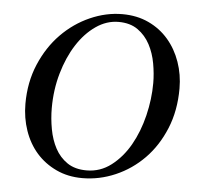

<svg xmlns="http://www.w3.org/2000/svg" viewBox="-50 -723 814 786"><g transform="rotate(5 357.0 -330.5)"><path d="M409 -639Q360 -639 316 -608.5Q272 -578 239 -526.5Q206 -475 186.5 -407Q167 -339 167 -264Q167 -221 175 -177.5Q183 -134 201.5 -99.5Q220 -65 251.5 -43.5Q283 -22 331 -22Q387 -22 432 -56.5Q477 -91 508 -145.5Q539 -200 555.5 -268Q572 -336 572 -402Q572 -440 564.5 -482Q557 -524 538.5 -559Q520 -594 488.5 -616.5Q457 -639 409 -639ZM422 -672Q482 -672 530 -649.5Q578 -627 611.5 -588Q645 -549 663 -497.5Q681 -446 681 -389Q681 -298 650.5 -224Q620 -150 569 -98Q518 -46 452 -17.5Q386 11 316 11Q257 11 209 -11.5Q161 -34 127.5 -72Q94 -110 76 -162Q58 -214 58 -272Q58 -361 89.5 -435Q121 -509 172.5 -561.5Q224 -614 289.5 -643Q355 -672 422 -672Z"/></g></svg>

Font: Vermiglione Medium
Style: Italic
Weight: 500
Italic angle: -11°
Version: Version 1.000